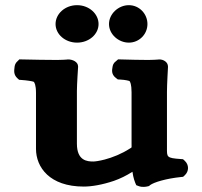

<svg xmlns="http://www.w3.org/2000/svg" viewBox="-20 -712 780 743"><path d="M420.8 -12.1C445.6 -20.9 468.1 -31.8 492.5 -47.3C496.1 -22.2 502 -7.7 503.3 -4.6L507.4 4.7L517.3 8.4C530.2 13.2 544.4 10.9 551.1 9.3L556.6 7.9L560.9 4.3C575.4 -6.4 621.1 -20.8 679.9 -26.9L688.6 -27.8L694.7 -33.4C711.9 -49 711.9 -74.5 694.7 -90L688.2 -95.9L679 -96.6C623.6 -100.5 626.1 -104.3 626.1 -140.1V-356.9C626.1 -382.5 629.9 -449.8 630.1 -453L630.1 -453.3V-453.9C630.1 -472.9 611.2 -482 597.1 -482H594.6L592.4 -481.6C590.1 -481.2 566.9 -480 554.1 -480C522.6 -480 484.7 -481 447.7 -482L437 -482.3L428.2 -474.7C417.1 -466.2 416.4 -458 415.3 -451.9C413.5 -441.3 410 -424.6 428.2 -410.6L436 -404.6L445.6 -404.1C465.7 -403.1 479.8 -399.2 481.2 -398.2C483.3 -396.4 489.1 -386.7 489.1 -354.5V-154.3C489.1 -138.1 490.8 -142.5 483.3 -137.6C451 -116.6 414.8 -102.4 385 -94.6C364.4 -89.2 347.5 -87 341.2 -87C317.8 -87 277.6 -89.5 277.6 -156.2V-359.5C277.6 -385 282.2 -453.3 282.2 -453.3L282.2 -453.9V-454.5C282.2 -473.1 260.5 -482 244.1 -482H241.2L238.5 -481.5C236.7 -481.3 216.5 -480 201.3 -480C164.9 -480 108.3 -481 65.7 -482L55 -482.3L47.4 -474.7C37.2 -465.5 36.8 -456.5 36 -449.9C34.8 -439.4 32 -423 47.4 -409.1L53.9 -403.2L63 -402.5C83.9 -401.2 105.9 -397.6 110.5 -395.5C113.2 -393.3 119.3 -383.2 119.3 -352.6V-135.9C119.3 -65.2 171.6 10 304.2 10C334.5 10 375.4 3.2 420.8 -12.1ZM478.6 -547C518.4 -547 550.6 -579.2 550.6 -619C550.6 -658.3 519.1 -692 478.6 -692C438.1 -692 401.8 -658.3 401.8 -619C401.8 -579.2 438.8 -547 478.6 -547ZM278.2 -547C324.2 -547 361.4 -579.2 361.4 -619C361.4 -658.3 325 -692 278.2 -692C231.4 -692 195 -658.3 195 -619C195 -579.2 232.2 -547 278.2 -547Z"/></svg>

Font: Linux Libertine Mono O 
Style: Mono Bold
Weight: 400
Designer: Philipp H. Poll
Foundry: Philipp H. Poll
Version: Version 5.1.7